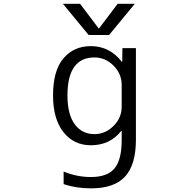

<svg xmlns="http://www.w3.org/2000/svg" viewBox="-20 -777 1040 1027"><path d="M707 -519.5V-30.3Q707 104.5 648.9 167.5Q590.8 230.5 466.8 230.5Q387.7 230.5 320.3 208V140.6Q390.6 169.9 466.8 169.9Q553.7 169.9 592.3 124Q630.9 78.1 630.9 -27.3V-77.1H628.9Q568.4 0 465.8 0Q375 0 319.3 -70.3Q263.7 -140.6 263.7 -266.6Q263.7 -399.4 319.3 -464.8Q375 -530.3 465.8 -530.3Q566.4 -530.3 631.8 -446.3H633.8L634.8 -519.5ZM609.4 -756.8H701.2L563.5 -589.8H454.1L316.4 -756.8H408.2L507.8 -625H509.8ZM340.8 -266.6Q340.8 -166 379.4 -112.8Q418 -59.6 485.4 -59.6Q543 -59.6 586.9 -103Q630.9 -146.5 630.9 -206.1V-322.3Q630.9 -381.8 587.4 -425.8Q543.9 -469.7 485.4 -469.7Q340.8 -469.7 340.8 -266.6Z"/></svg>

Font: Gen Shin Gothic Monospace Normal
Style: Regular
Weight: 350
Designer: [Source Han Sans]
Ryoko NISHIZUKA  (kana & ideographs); Paul D. Hunt (Latin, Greek & Cyrillic); Wenlong ZHANG  (bopomofo
Version: Version 1.002.20150607